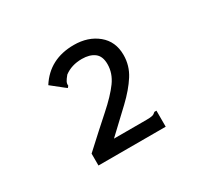

<svg xmlns="http://www.w3.org/2000/svg" viewBox="-92 -763 683 643"><g transform="rotate(-30 250.0 -441.5)"><path d="M123 -292Q186 -350 230 -389Q274 -428 296.5 -459Q319 -490 319 -525Q319 -556 301 -569.5Q283 -583 253 -583Q213 -583 185 -562Q175 -550 171.5 -543Q168 -536 169 -528L164 -522L156 -528L112 -563Q159 -637 253 -637Q308 -637 344.5 -607Q381 -577 381 -525Q381 -484 359 -449.5Q337 -415 299 -379Q261 -343 213 -298H338Q355 -298 362 -300Q369 -302 375 -308H383V-246H123Z"/></g></svg>

Font: Inconsolata Medium
Style: Regular
Weight: 500
Monospace: yes
Designer: Raph Levien, Cyreal, Brenton Simpson
Foundry: Raph Levien, Cyreal, Google
Version: Version 3.001; ttfautohint (v1.8.2.53-6de2)